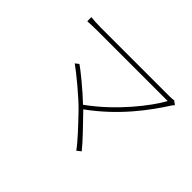

<svg xmlns="http://www.w3.org/2000/svg" viewBox="-123 -941 1247 1247"><g transform="rotate(45 500.0 -317.5)"><path d="M878 -658C873 -655 862 -654 843 -654H205C170 -654 145 -656 117 -659V-621C136 -622 166 -624 205 -624H853C800 -528 662 -348 481 -218C412 -284 309 -368 277 -389L253 -370C299 -338 431 -230 490 -168C551 -104 629 -22 661 24L689 2C652 -45 573 -126 514 -187L503 -198C696 -337 817 -506 889 -618C892 -623 897 -630 905 -638Z"/></g></svg>

Font: SSpoqa Han Sans Neo Thin
Style: Regular
Weight: 100
Designer: [Spoqa Han Sans Neo] Dong-huui Kim  Younghwa Kang  Yujin Lee  [Noto Sans] Ryoko NISHIZUKA  (kana & ideographs); Paul D. 
Foundry: Spoqa (http://www.spoqa-han-sans.com)
Version: Version 1.000